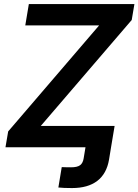

<svg xmlns="http://www.w3.org/2000/svg" viewBox="-20 -748 703 975"><path d="M276.4 204.1 293.5 100.6Q302.2 101.1 316.2 101.3Q330.1 101.6 340.8 101.6Q372.1 101.6 386.5 91.1Q400.9 80.6 404.8 56.2L414.1 0H543.9L533.7 62.5Q521.5 134.3 473.9 170.7Q426.3 207 345.7 207Q324.2 207 306.4 206.3Q288.6 205.6 276.4 204.1ZM7.8 0 21.5 -80.6 483.4 -619.1H108.4L126.5 -727.5H662.6L648.9 -646.5L187 -108.4H562L543.9 0Z"/></svg>

Font: Inter 24pt SemiBold
Style: Italic
Weight: 600
Italic angle: -9.3988°
Designer: Rasmus Andersson
Foundry: rsms
Version: Version 4.001;git-66647c0bb